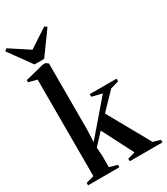

<svg xmlns="http://www.w3.org/2000/svg" viewBox="-273 -1130 1073 1235"><g transform="rotate(-30 263.5 -513.0)"><path d="M2 0V-18L61 -34.5V-751L-1 -767V-783L138 -818H158L176 -804.5V-314.5L172 -222.5L380 -464.5L304.5 -483V-502.5H504V-483L442 -465L327 -345.5L501 -34.5L554.5 -19V0H312.5L311 -18.5L366.5 -34.5L248.5 -264.5L171.5 -181.5L176 -121.5V-34.5L234.5 -18V0ZM92.5 -845.5 -28.5 -1013 -12 -1026 128.5 -934 269 -1026 285.5 -1013 164 -845.5Z"/></g></svg>

Font: Merriweather 144pt SemiBold
Style: Regular
Weight: 600
Version: Version 2.100